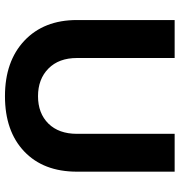

<svg xmlns="http://www.w3.org/2000/svg" viewBox="6 -746 747 800"><g transform="rotate(90 380.0 -346.5)"><path d="M64 -293V-700.2H222.2V-293Q222.2 -217.8 266.1 -174.3Q310.1 -130.9 381.3 -130.9Q452.6 -130.9 495.6 -174.3Q538.1 -217.8 538.1 -293V-700.2H695.8V-293Q695.8 -153.3 611.3 -73.2Q526.9 6.8 381.3 6.8Q235.8 6.8 149.9 -74.2Q64 -155.3 64 -293Z"/></g></svg>

Font: TruenoSBd
Style: Demi
Weight: 600
Designer: Julieta Ulanovsky
Foundry: Julieta Ulanovsky
Version: Version 3.001b